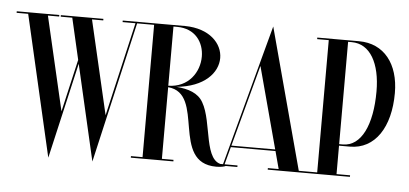

<svg xmlns="http://www.w3.org/2000/svg" viewBox="-77 -844 2105 989"><g transform="rotate(5 976.0 -350.0)"><path d="M651 -700H523V-692H589.6L477.5 -206.5L364.8 -692H423V-700H203V-692H262.8L312 -478.1L249.4 -206.7L136.8 -692H195V-700H-25V-692H34.8L202.5 37L316.5 -458.4L430.5 37L598.1 -692H651Z M1116 -8C1113 -7 1108 -6 1105 -6C1000 -6 1026 -217 967 -317C941.3 -362.2 890.6 -378.9 827.9 -384C972.1 -397.4 1040 -475.4 1040 -551C1040 -626.2 972.4 -698.5 846 -700V-700H626V-692H686V-8H626V0H846V-8H786V-378.4C980.9 -361.8 830.5 8 1068 8C1091 8 1111 4 1119 -1ZM805 -692C900 -692 945 -623 945 -550C945 -470.7 891 -387.6 786 -386V-692Z M1298 -737 1246 -544V-543.7L1102.1 -8H1048.9V0H1176.9V-8H1110.1L1134.5 -99H1365.4L1389.8 -8H1333.9V0H1553.9V-8H1493.8ZM1250 -528.8 1363.2 -107H1136.7Z M1745 -155C1875 -155 1952 -273 1952 -450C1952 -600 1875 -700 1745 -700H1529V-692H1589V-8H1529V0H1759V-8H1689V-155ZM1708 -692C1803.5 -692 1857 -595 1857 -450C1857 -278 1803.5 -163 1708 -163H1689V-692Z"/></g></svg>

Font: Picaflor 48 pt
Style: Regular
Weight: 400
Designer: Ariel Martín Pérez
Foundry: Tunera Type Foundry
Version: Version 1.000;hotconv 1.0.109;makeotfexe 2.5.65596